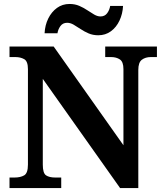

<svg xmlns="http://www.w3.org/2000/svg" viewBox="-20 -949 828 969"><path d="M28 0V-53H53Q83 -53 102 -64Q121 -75 121 -118V-600Q121 -640 102 -650.5Q83 -661 58 -661H28V-714H251L603 -216V-600Q603 -637 585 -649Q567 -661 541 -661H511V-714H772V-661H741Q714 -661 696 -647.5Q678 -634 678 -596V0H586L196 -551V-118Q196 -75 212.5 -64Q229 -53 259 -53H289V0ZM476 -771Q449 -771 427 -780.5Q405 -790 386.5 -802.5Q368 -815 351.5 -824.5Q335 -834 319 -834Q297 -834 285 -817.5Q273 -801 270 -781H205Q207 -822 223.5 -855.5Q240 -889 267.5 -909Q295 -929 331 -929Q358 -929 380 -919.5Q402 -910 420.5 -897.5Q439 -885 455.5 -875.5Q472 -866 487 -866Q509 -866 521 -882.5Q533 -899 536 -919H601Q599 -879 583 -845Q567 -811 539.5 -791Q512 -771 476 -771Z"/></svg>

Font: Noto Serif Ethiopic
Style: Bold
Weight: 700
Designer: Monotype Design Team
Foundry: Monotype Imaging Inc.
Version: Version 2.102; ttfautohint (v1.8.4.7-5d5b)